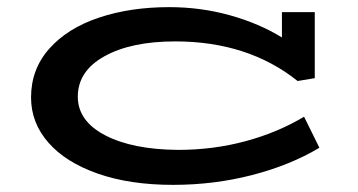

<svg xmlns="http://www.w3.org/2000/svg" viewBox="-20 -505 1002 538"><path d="M875 -91Q793 -42 686.5 -14.5Q580 13 465 13Q344 13 254 -18.5Q164 -50 115.5 -105.5Q67 -161 67 -232Q67 -311 118 -368.5Q169 -426 257 -455.5Q345 -485 454 -485Q543 -485 625 -462Q707 -439 770 -400V-471H862V-286L814 -278Q675 -389 471 -389Q348 -389 273 -347.5Q198 -306 198 -234Q198 -166 274.5 -126Q351 -86 479 -85Q578 -85 668.5 -109.5Q759 -134 832 -178Z"/></svg>

Font: BioRhyme Expanded
Style: Bold
Weight: 700
Width: 7
Designer: Aoife Mooney
Foundry: Aoife Mooney Type
Version: Version 1.000